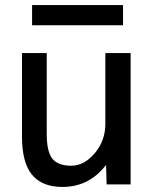

<svg xmlns="http://www.w3.org/2000/svg" viewBox="-20 -730 609 760"><path d="M107 -630V-710H467V-630ZM402 0 400 -75H398Q332 10 227 10Q147 10 107 -38Q67 -86 67 -190V-520H165V-200Q165 -129 187.5 -101.5Q210 -74 262 -74Q313 -74 355 -123.5Q397 -173 397 -240V-520H497V0Z"/></svg>

Font: M PLUS 1p Medium
Style: Regular
Weight: 500
Version: Version 1.062